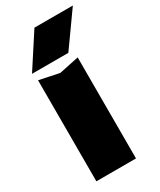

<svg xmlns="http://www.w3.org/2000/svg" viewBox="-206 -891 803 961"><g transform="rotate(-30 195.0 -410.5)"><path d="M52 -584 167 -560 281 -584V0H52ZM168 -821H390L252 -627H42Z"/></g></svg>

Font: Unbounded ExtraBold
Style: Regular
Weight: 800
Designer: Luke Prowse, Jean-Baptiste Morizot, Fátima Lázaro, Florian Runge
Foundry: NaN
Version: Version 1.701;gftools[0.9.28.dev5+ged2979d]